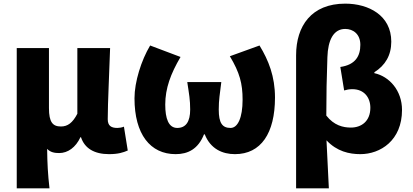

<svg xmlns="http://www.w3.org/2000/svg" viewBox="-20 -833 2268 1055"><path d="M72 202H252C243 124 240 66 239 -15C257 4 280 8 305 8C353 8 396 -23 422 -79H425C445 -18 498 14 579 14C629 14 657 5 682 -6L661 -137C649 -132 635 -130 625 -130C592 -130 572 -141 572 -178C572 -269 581 -438 585 -569H405V-208C379 -158 352 -138 315 -138C270 -138 249 -161 249 -239V-569H72Z M945 14C1013 14 1069 -14 1101 -95H1105C1137 -14 1203 14 1271 14C1414 14 1491 -101 1491 -297C1491 -413 1456 -501 1406 -583L1243 -524C1297 -434 1313 -374 1313 -285C1313 -185 1286 -130 1247 -130C1202 -130 1182 -156 1182 -231C1182 -285 1188 -315 1196 -382H1009C1019 -315 1025 -285 1025 -231C1025 -164 1001 -130 954 -130C906 -130 888 -182 888 -258C888 -348 918 -428 972 -520L805 -583C756 -501 719 -383 719 -293C719 -95 806 14 945 14Z M1607 202H1787C1783 115 1779 29 1774 -62C1831 -1 1899 14 1960 14C2070 14 2189 -61 2189 -229C2189 -335 2120 -413 2037 -431V-436C2097 -474 2130 -529 2130 -604C2130 -749 2005 -813 1877 -813C1691 -813 1607 -690 1607 -529ZM1908 -132C1865 -132 1815 -144 1773 -198C1773 -307 1775 -412 1779 -519C1782 -612 1812 -674 1877 -674C1920 -674 1960 -646 1960 -587C1960 -525 1933 -477 1850 -465L1871 -336C1884 -340 1899 -343 1916 -343C1981 -343 2015 -297 2015 -241C2015 -166 1965 -132 1908 -132Z"/></svg>

Font: Noto Sans Korean Black
Style: Bold
Weight: 900
Designer: Ryoko NISHIZUKA (kana & ideographs); Paul D. Hunt (Latin, Greek & Cyrillic); Wenlong ZHANG (bopomofo); Sandoll Communica
Foundry: Adobe Systems Incorporated
Version: Version 1.000;PS 1;hotconv 1.0.78;makeotf.lib2.5.61930